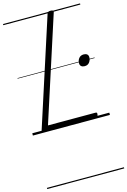

<svg xmlns="http://www.w3.org/2000/svg" viewBox="-201 -1072 1080 1630"><g transform="rotate(-15 338.5 -257.5)"><path d="M104 0Q75 0 83 -23L388 -966Q391 -976 397.5 -980.5Q404 -985 419 -985Q433 -985 439.5 -980.5Q446 -976 442 -965L146 -50H563Q574 -50 576 -44Q578 -38 575 -25Q571 -12 564.5 -6Q558 0 549 0ZM578 -455Q560 -455 548.5 -464Q537 -473 537 -492Q537 -516 552 -535Q567 -554 595 -554Q612 -554 623.5 -545.5Q635 -537 635 -518Q635 -495 620.5 -475Q606 -455 578 -455ZM0 460H677V470H0ZM0 -20H677V0H0ZM0 -505H677V-500H0ZM0 -980H677V-970H0Z"/></g></svg>

Font: Playwrite NO Guides
Style: Regular
Weight: 400
Designer: Veronika Burian, José Scaglione
Foundry: TypeTogether
Version: Version 1.003